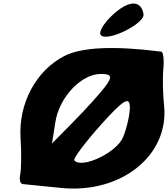

<svg xmlns="http://www.w3.org/2000/svg" viewBox="-20 -1138 956 1093"><path d="M348 -820C186 -738 85 -550 97 -354C103 -266 101 -173 95 -144C89 -115 95 -91 110 -90C125 -89 223 -79 329 -68C670 -34 944 -254 914 -538C907 -600 905 -698 910 -748C915 -798 909 -843 898 -844C632 -878 447 -870 348 -820ZM578 -644C547 -603 469 -517 399 -446L276 -321L295 -442C317 -584 442 -717 554 -717C616 -717 622 -702 578 -644ZM681 -358C646 -270 446 -175 403 -225C395 -234 463 -325 552 -425C679 -567 717 -591 719 -533C721 -492 703 -412 681 -358ZM618 -1050C569 -1004 540 -954 554 -938C589 -897 807 -1004 797 -1058C783 -1140 711 -1138 618 -1050Z"/></svg>

Font: Hussar Skorodowane
Style: Ky
Weight: 700
Foundry: Cannot Into Space Fonts
Version: Version 0.892